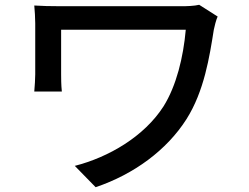

<svg xmlns="http://www.w3.org/2000/svg" viewBox="-20 -737 1040 801"><path d="M888 -668 811 -717C790 -712 761 -711 734 -711C671 -711 273 -711 236 -711C192 -711 151 -712 123 -714C125 -690 127 -664 127 -640C127 -596 127 -462 127 -427C127 -405 125 -382 123 -355H238C235 -383 235 -413 235 -427C235 -462 235 -583 235 -613C306 -613 695 -613 755 -613C745 -499 716 -379 662 -293C581 -167 433 -81 292 -45L379 44C539 -10 676 -111 758 -240C832 -357 854 -500 872 -613C874 -624 882 -656 888 -668Z"/></svg>

Font: Noto Sans CJK TC Medium
Style: Regular
Weight: 500
Designer: Ryoko NISHIZUKA 西塚涼子 (kana, bopomofo & ideographs); Paul D. Hunt (Latin, Greek & Cyrillic); Sandoll Communications 산돌커뮤니
Foundry: Adobe
Version: Version 2.004;hotconv 1.0.118;makeotfexe 2.5.65603